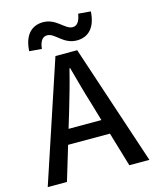

<svg xmlns="http://www.w3.org/2000/svg" viewBox="-132 -1001 886 1091"><g transform="rotate(-15 311.0 -456.0)"><path d="M506 -901 433 -907C426 -863 410 -841 384 -841C338 -841 306 -912 227 -912C158 -912 114 -865 109 -773L182 -767C187 -812 203 -834 231 -834C277 -834 307 -762 388 -762C457 -762 501 -809 506 -901ZM431 -202 491 0H609L374 -708H246L11 0H124L185 -202ZM404 -289H211L240 -385C263 -462 285 -539 305 -620H309C331 -539 352 -462 376 -385Z"/></g></svg>

Font: Spoqa Han Sans Neo Medium
Style: Regular
Weight: 500
Designer: [Spoqa Han Sans Neo] Dong-huui Kim ___ Younghwa Kang ___ Yujin Lee ___ [Noto Sans] Ryoko NISHIZUKA ____ (kana & ideograp
Foundry: Spoqa (http://www.spoqa-han-sans.com)
Version: Version 1.100;hotconv 1.0.109;makeotfexe 2.5.65596